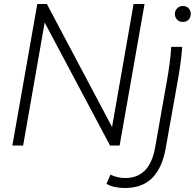

<svg xmlns="http://www.w3.org/2000/svg" viewBox="-20 -730 977 963"><path d="M650 -710H705L580 0H532L204 -617L96 0H42L167 -710H215L542 -93ZM817 -324Q825 -368 830.5 -410.5Q836 -453 839 -495H894Q891 -453 884.5 -406.5Q878 -360 871 -322L811 14Q794 111 744 162Q694 213 606 213Q579 213 554.5 207.5Q530 202 514 192L534 146Q570 163 608 163Q731 163 758 10ZM897 -620Q879 -620 868 -632Q857 -644 857 -660Q857 -676 868.5 -688Q880 -700 897 -700Q916 -700 926.5 -688Q937 -676 937 -660Q937 -644 926.5 -632Q916 -620 897 -620Z"/></svg>

Font: Livvic Light
Style: Italic
Weight: 300
Italic angle: -10°
Designer: Jacques Le Bailly, Baron von Fonthausen
Version: Version 1.001; ttfautohint (v1.8.2)